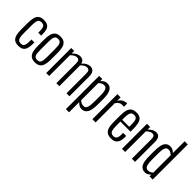

<svg xmlns="http://www.w3.org/2000/svg" viewBox="109 -1877 3135 3135"><g transform="rotate(45 1676.5 -310.0)"><path d="M200 9Q132 9 99 -21Q66 -51 55.5 -102.5Q45 -154 45 -219V-354Q45 -434 58 -485.5Q71 -537 104.5 -562Q138 -587 200 -587Q261 -587 293 -564Q325 -541 336 -499Q347 -457 347 -402V-374H279V-402Q279 -453 271.5 -481Q264 -509 246.5 -520.5Q229 -532 200 -532Q166 -532 148 -516Q130 -500 124 -463.5Q118 -427 118 -366V-204Q118 -117 135 -81.5Q152 -46 201 -46Q235 -46 252 -61.5Q269 -77 274 -108Q279 -139 279 -185V-217H347V-189Q347 -131 336.5 -86.5Q326 -42 294 -16.5Q262 9 200 9Z M581 9Q522 9 488.5 -16.5Q455 -42 441 -90.5Q427 -139 427 -209V-369Q427 -439 441 -487.5Q455 -536 488.5 -561.5Q522 -587 581 -587Q642 -587 675 -561.5Q708 -536 722 -487.5Q736 -439 736 -369V-209Q736 -139 722 -90.5Q708 -42 675 -16.5Q642 9 581 9ZM581 -46Q619 -46 636.5 -66Q654 -86 658 -122.5Q662 -159 662 -205V-373Q662 -420 658 -455.5Q654 -491 636.5 -511.5Q619 -532 581 -532Q543 -532 526 -511.5Q509 -491 505 -455.5Q501 -420 501 -373V-205Q501 -159 505 -122.5Q509 -86 526 -66Q543 -46 581 -46Z M837 0V-578H905V-519Q934 -553 969 -570.5Q1004 -588 1041 -588Q1071 -588 1096.5 -572Q1122 -556 1133 -513Q1163 -550 1199 -569Q1235 -588 1275 -588Q1300 -588 1322.5 -576Q1345 -564 1359 -535Q1373 -506 1373 -456V0H1305V-454Q1305 -505 1288.5 -521.5Q1272 -538 1247 -538Q1219 -538 1191 -522Q1163 -506 1138 -478Q1139 -473 1139.5 -467.5Q1140 -462 1140 -456V0H1071V-454Q1071 -505 1054.5 -521.5Q1038 -538 1013 -538Q986 -538 958 -522Q930 -506 905 -479V0Z M1481 190V-578H1554V-530Q1572 -552 1599 -569.5Q1626 -587 1665 -587Q1707 -587 1732.5 -567.5Q1758 -548 1772 -515Q1786 -482 1791 -441Q1796 -400 1796 -357V-235Q1796 -161 1784 -106.5Q1772 -52 1741.5 -21.5Q1711 9 1657 9Q1622 9 1596.5 -9Q1571 -27 1554 -46V190ZM1646 -49Q1679 -49 1695.5 -70Q1712 -91 1717.5 -132.5Q1723 -174 1723 -233V-357Q1723 -413 1717.5 -451.5Q1712 -490 1695 -510Q1678 -530 1644 -530Q1616 -530 1592.5 -515Q1569 -500 1554 -485V-91Q1570 -74 1593.5 -61.5Q1617 -49 1646 -49Z M1903 0V-578H1977V-499Q2005 -545 2041 -564.5Q2077 -584 2110 -584Q2113 -584 2116 -584Q2119 -584 2123 -583V-505Q2116 -508 2106 -509.5Q2096 -511 2087 -511Q2053 -511 2025.5 -495Q1998 -479 1977 -444V0Z M2337 9Q2283 9 2248.5 -12.5Q2214 -34 2197.5 -84Q2181 -134 2181 -217V-363Q2181 -449 2198 -497.5Q2215 -546 2250 -566.5Q2285 -587 2338 -587Q2399 -587 2431 -561Q2463 -535 2475.5 -482.5Q2488 -430 2488 -348V-296H2254V-195Q2254 -139 2262.5 -106.5Q2271 -74 2289.5 -60Q2308 -46 2337 -46Q2359 -46 2377 -54.5Q2395 -63 2405.5 -87.5Q2416 -112 2416 -157V-197H2487V-165Q2487 -86 2454.5 -38.5Q2422 9 2337 9ZM2254 -338H2416V-386Q2416 -432 2411 -464.5Q2406 -497 2389.5 -514.5Q2373 -532 2337 -532Q2307 -532 2288.5 -519Q2270 -506 2262 -472.5Q2254 -439 2254 -377Z M2587 0V-578H2660V-518Q2688 -548 2723 -567.5Q2758 -587 2799 -587Q2828 -587 2848 -572.5Q2868 -558 2878 -530.5Q2888 -503 2888 -464V0H2815V-448Q2815 -493 2801.5 -511.5Q2788 -530 2760 -530Q2735 -530 2709 -515Q2683 -500 2660 -476V0Z M3124 9Q3050 9 3017.5 -47Q2985 -103 2985 -233V-340Q2985 -416 2996 -471Q3007 -526 3036.5 -556.5Q3066 -587 3121 -587Q3155 -587 3180.5 -571.5Q3206 -556 3223 -537V-810H3296V0H3223V-41Q3206 -22 3181.5 -6.5Q3157 9 3124 9ZM3139 -49Q3163 -49 3184.5 -60Q3206 -71 3223 -87V-489Q3208 -503 3186 -516.5Q3164 -530 3137 -530Q3089 -530 3073.5 -487.5Q3058 -445 3058 -364V-227Q3058 -169 3064.5 -129Q3071 -89 3088.5 -69Q3106 -49 3139 -49Z"/></g></svg>

Font: Oswald Light
Style: Regular
Weight: 300
Designer: Vernon Adams
Foundry: Vernon Adams
Version: Version 4.103;gftools[0.9.33.dev8+g029e19f]